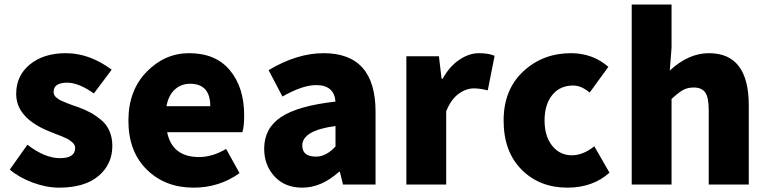

<svg xmlns="http://www.w3.org/2000/svg" viewBox="-20 -819 3408 852"><path d="M242.2 13.7Q186.5 13.7 126.5 -8.3Q66.4 -30.3 23.4 -66.4L101.6 -176.8Q178.7 -117.2 246.1 -117.2Q313.5 -117.2 313.5 -162.1Q313.5 -168.9 310.5 -175.3Q307.6 -181.6 300.8 -187.5Q293.9 -193.4 287.6 -197.8Q281.2 -202.1 269 -207.5Q256.8 -212.9 248.5 -216.3Q240.2 -219.7 224.6 -225.6Q209 -231.4 200.2 -235.4Q51.8 -294.9 51.8 -402.3Q51.8 -483.4 112.8 -533.2Q173.8 -583 272.5 -583Q377 -583 475.6 -509.8L396.5 -404.3Q329.1 -452.1 278.3 -452.1Q217.8 -452.1 217.8 -411.1Q217.8 -404.3 220.7 -397.9Q223.6 -391.6 230 -386.2Q236.3 -380.9 242.7 -377Q249 -373 261.2 -368.2Q273.4 -363.3 281.2 -359.9Q289.1 -356.4 304.7 -351.1Q320.3 -345.7 329.1 -342.8Q360.4 -331.1 383.3 -318.4Q406.2 -305.7 429.7 -286.1Q453.1 -266.6 465.8 -237.3Q478.5 -208 478.5 -171.9Q478.5 -89.8 417 -38.1Q355.5 13.7 242.2 13.7Z M838.9 13.7Q712.9 13.7 631.3 -66.4Q549.8 -146.5 549.8 -284.2Q549.8 -417 630.4 -500Q710.9 -583 819.3 -583Q937.5 -583 1000.5 -506.8Q1063.5 -430.7 1063.5 -307.6Q1063.5 -257.8 1055.7 -232.4H721.7Q744.1 -122.1 863.3 -122.1Q922.9 -122.1 983.4 -158.2L1043 -50.8Q953.1 13.7 838.9 13.7ZM718.8 -347.7H913.1Q913.1 -447.3 823.2 -447.3Q784.2 -447.3 755.9 -421.9Q727.5 -396.5 718.8 -347.7Z M1321.3 13.7Q1244.1 13.7 1198.2 -36.1Q1152.3 -85.9 1152.3 -159.2Q1152.3 -250 1227.5 -299.8Q1302.7 -349.6 1468.8 -368.2Q1462.9 -441.4 1382.8 -441.4Q1322.3 -441.4 1233.4 -390.6L1171.9 -507.8Q1297.9 -583 1416 -583Q1646.5 -583 1646.5 -323.2V0H1502L1488.3 -56.6H1484.4Q1406.2 13.7 1321.3 13.7ZM1382.8 -124Q1426.8 -124 1468.8 -168.9V-259.8Q1321.3 -240.2 1321.3 -172.9Q1321.3 -124 1382.8 -124Z M1783.2 0V-569.3H1927.7L1939.5 -469.7H1944.3Q1974.6 -524.4 2018.1 -553.7Q2061.5 -583 2105.5 -583Q2148.4 -583 2174.8 -571.3L2144.5 -418Q2109.4 -426.8 2083 -426.8Q2047.9 -426.8 2014.6 -402.3Q1981.4 -377.9 1960 -325.2V0Z M2498 13.7Q2374 13.7 2294.4 -66.4Q2214.8 -146.5 2214.8 -284.2Q2214.8 -420.9 2301.8 -502Q2388.7 -583 2513.7 -583Q2609.4 -583 2679.7 -522.5L2596.7 -408.2Q2559.6 -439.5 2523.4 -439.5Q2464.8 -439.5 2430.7 -397.5Q2396.5 -355.5 2396.5 -284.2Q2396.5 -214.8 2430.2 -172.4Q2463.9 -129.9 2517.6 -129.9Q2567.4 -129.9 2617.2 -169.9L2684.6 -52.7Q2610.4 13.7 2498 13.7Z M2783.2 0V-798.8H2960V-607.4L2952.1 -505.9Q3035.2 -583 3126 -583Q3302.7 -583 3302.7 -351.6V0H3125V-330.1Q3125 -386.7 3109.4 -408.7Q3093.8 -430.7 3058.6 -430.7Q3030.3 -430.7 3009.8 -418.9Q2989.3 -407.2 2960 -379.9V0Z"/></svg>

Font: Bpmf Zihi Sans Heavy
Style: Heavy
Weight: 900
Foundry: But Ko
Version: Version 1.320